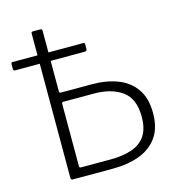

<svg xmlns="http://www.w3.org/2000/svg" viewBox="-113 -871 892 969"><g transform="rotate(-15 332.5 -387.0)"><path d="M147 0Q138 0 138 -11V-765Q138 -770 140 -772Q142 -774 147 -774H185Q195 -774 195 -764V-448Q195 -439 203 -439H365Q441 -439 499.5 -416.5Q558 -394 592 -345.5Q626 -297 626 -219Q626 -141 591.5 -93Q557 -45 496.5 -22.5Q436 0 357 0ZM205 -48H356Q421 -48 468 -63.5Q515 -79 540.5 -116Q566 -153 566 -216Q566 -310 510.5 -350.5Q455 -391 362 -391H203Q195 -391 195 -381V-56Q195 -48 205 -48ZM11 -607Q4 -607 2 -609.5Q0 -612 0 -617V-641Q0 -651 8 -651H378Q385 -651 385 -642V-618Q385 -607 371 -607Z"/></g></svg>

Font: Libre Franklin ExtraLight
Style: Regular
Weight: 250
Designer: Pablo Impallari, Rodrigo Fuenzalida, Nhung Nguyen
Foundry: Impallari Type
Version: Version 3.000